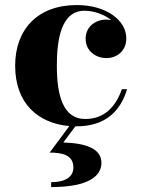

<svg xmlns="http://www.w3.org/2000/svg" viewBox="-20 -490 568 760"><path d="M270.5 173C270.5 208.5 241.5 231 182.5 231V250.5C333.5 250.5 381.5 205 381.5 155C381.5 99 322.5 77 230.5 74L278.5 10C280 10 281.5 10 283 10C396.5 10 457 -49.5 483 -137H462.5C438.5 -69 394.5 -19 317.5 -19C228 -19 205 -115.5 205 -230C205 -324 218.5 -447.5 314.5 -447.5C350 -447.5 391 -434 420.5 -410.5C414 -411.5 407.5 -412.5 401 -412.5C358 -412.5 319 -384.5 319 -337C319 -284.5 363.5 -260 401 -260C444 -260 480 -289.5 480 -338C480 -409.5 401 -470 284 -470C128 -470 40 -372.5 40 -230C40 -79 132.5 -1.5 254.5 9L176.5 114C226.5 114 270.5 123.5 270.5 173Z"/></svg>

Font: Bodoni* 11pt
Style: Bold
Weight: 700
Version: Version 2.3